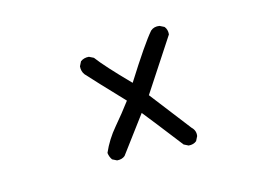

<svg xmlns="http://www.w3.org/2000/svg" viewBox="-75 -664 1150 812"><g transform="rotate(-15 500.0 -258.0)"><path d="M661.1 2 641.6 -7.8Q538.1 -141.6 504.9 -182.6L387.7 -25.4Q374 -13.7 352.5 -15.6L333 -25.4Q323.2 -39.1 321.3 -56.6Q344.7 -110.4 383.8 -156.2Q422.9 -202.1 458 -249Q346.7 -366.2 313.5 -403.3Q301.8 -418.9 303.7 -440.4L313.5 -460Q329.1 -471.7 350.6 -469.7L370.1 -460Q403.3 -415 501 -315.4Q594.7 -463.9 633.8 -508.8Q649.4 -522.5 672.9 -518.6L692.4 -508.8Q704.1 -495.1 702.1 -473.6L553.7 -247.1L692.4 -67.4Q710 -50.8 706.1 -27.3L696.3 -7.8Q682.6 3.9 661.1 2Z"/></g></svg>

Font: NaikaiFont
Style: Regular
Weight: 400
Version: Version 1.67